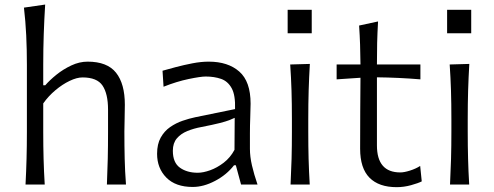

<svg xmlns="http://www.w3.org/2000/svg" viewBox="-20 -794 2127 826"><path d="M89.8 0Q92.8 -57.6 94.2 -111.1Q95.7 -164.6 95.7 -228.5V-515.1Q95.7 -581.1 92.8 -642.1Q89.8 -703.1 83 -761.2L174.3 -774.4Q170.4 -710.9 168.2 -647.2Q166 -583.5 166 -515.1V-427.2H174.8Q193.8 -449.2 222.9 -472.7Q252 -496.1 286.9 -512.5Q321.8 -528.8 356.9 -528.8Q441.4 -528.8 479.2 -481.2Q517.1 -433.6 517.1 -343.3Q517.1 -310.1 516.1 -280.8Q515.1 -251.5 515.1 -228.5Q515.1 -164.6 516.4 -111.1Q517.6 -57.6 522 0H439.9Q442.4 -57.6 443.6 -110.8Q444.8 -164.1 444.8 -226.1V-322.3Q444.8 -390.6 421.1 -425.8Q397.5 -460.9 335 -460.9Q310.5 -460.9 279.5 -446Q248.5 -431.2 218.5 -406Q188.5 -380.9 166 -349.1V-226.1Q166 -164.1 167.5 -110.8Q168.9 -57.6 172.4 0Z M809.1 10.3Q735.4 10.3 695.6 -30Q655.8 -70.3 655.8 -132.3Q655.8 -174.3 671.4 -202.1Q687 -230 711.9 -247.3Q736.8 -264.6 765.4 -274.4Q793.9 -284.2 819.8 -289.6L991.2 -324.7Q993.2 -384.3 976.8 -414.3Q960.4 -444.3 931.2 -454.6Q901.9 -464.8 864.7 -464.8Q843.3 -464.8 791.7 -454.1Q740.2 -443.4 683.6 -420.9L679.2 -489.7Q703.1 -496.6 737.3 -505.6Q771.5 -514.6 808.3 -521.7Q845.2 -528.8 877.9 -528.8Q960.9 -528.8 1009.5 -486.1Q1058.1 -443.4 1058.1 -348.1Q1058.1 -325.2 1056.6 -289.6Q1055.2 -253.9 1055.2 -220.2V-153.8Q1055.2 -120.1 1064 -82Q1072.8 -43.9 1087.9 0H1017.1L994.6 -83H986.8Q955.1 -42 905.5 -15.9Q856 10.3 809.1 10.3ZM830.6 -50.8Q854 -50.8 884 -61.5Q914.1 -72.3 942.4 -94Q970.7 -115.7 988.8 -149.4L989.7 -287.1Q981 -282.7 966.6 -277.1Q952.1 -271.5 924.3 -264.4Q896.5 -257.3 846.7 -247.6Q814 -241.7 785.9 -230.2Q757.8 -218.8 740.7 -198.5Q723.6 -178.2 723.6 -145.5Q723.6 -94.2 754.2 -72.5Q784.7 -50.8 830.6 -50.8Z M1217.5 -751.8H1321.1V-650.8H1217.5ZM1230 0Q1232.9 -57.6 1234.4 -111.1Q1235.8 -164.6 1235.8 -228.5V-280.8Q1235.8 -348.6 1234.1 -403.8Q1232.4 -459 1228.5 -516.6L1313 -519Q1309.6 -460.9 1307.9 -405Q1306.2 -349.1 1306.2 -280.8V-228.5Q1306.2 -164.6 1307.6 -111.1Q1309.1 -57.6 1312.5 0Z M1686.5 11.2Q1609.9 11.2 1569.6 -29.5Q1529.3 -70.3 1529.3 -154.3Q1529.3 -240.2 1529.8 -319.6Q1530.3 -398.9 1530.8 -459.5L1428.2 -452.6V-516.6H1530.8Q1530.3 -561.5 1529.1 -601.3Q1527.8 -641.1 1524.9 -684.1L1606.4 -701.7Q1603.5 -649.9 1602.5 -608.6Q1601.6 -567.4 1601.6 -516.6H1788.6V-452.6Q1742.2 -456.5 1694.8 -458.7Q1647.5 -460.9 1601.6 -461.4V-168.5Q1601.6 -52.2 1702.1 -52.2Q1718.8 -52.2 1743.7 -60.1Q1768.6 -67.9 1787.6 -80.1L1794.4 -13.7Q1779.3 -5.9 1748.3 2.7Q1717.3 11.2 1686.5 11.2Z M1903.5 -751.8H2007.2V-650.8H1903.5ZM1916 0Q1918.9 -57.6 1920.4 -111.1Q1921.9 -164.6 1921.9 -228.5V-280.8Q1921.9 -348.6 1920.2 -403.8Q1918.5 -459 1914.6 -516.6L1999 -519Q1995.6 -460.9 1993.9 -405Q1992.2 -349.1 1992.2 -280.8V-228.5Q1992.2 -164.6 1993.7 -111.1Q1995.1 -57.6 1998.5 0Z"/></svg>

Font: Pinar-DS3-FD Regular
Style: Regular
Weight: 400
Designer: Amin Abedi
Version: Version 3.000